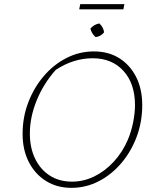

<svg xmlns="http://www.w3.org/2000/svg" viewBox="-20 -899 762 926"><path d="M324 7Q255 7 202 -26Q149 -59 119 -117.5Q89 -176 89 -253Q89 -334 116.5 -405.5Q144 -477 191.5 -532.5Q239 -588 301 -619.5Q363 -651 433 -651Q503 -651 555 -618.5Q607 -586 636.5 -528Q666 -470 666 -392Q666 -311 639 -239Q612 -167 564.5 -111.5Q517 -56 455.5 -24.5Q394 7 324 7ZM327 -23Q383 -23 434.5 -48Q486 -73 528.5 -119Q571 -165 597 -226Q613 -264 622 -308.5Q631 -353 631 -392Q631 -496 575.5 -557Q520 -618 427 -618Q334 -618 249 -562Q190 -496 157 -415Q124 -334 124 -255Q124 -186 149.5 -133.5Q175 -81 220.5 -52Q266 -23 327 -23ZM362 -854 367 -879H580L575 -854ZM459 -786Q479 -768 482 -743Q466 -723 441 -720Q422 -737 416 -761Q433 -781 459 -786Z"/></svg>

Font: Piazzolla SC Thin
Style: Italic
Weight: 100
Italic angle: -11.3°
Designer: Juan Pablo del Peral
Foundry: Huerta Tipografica
Version: Version 1.330